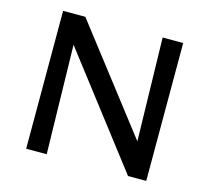

<svg xmlns="http://www.w3.org/2000/svg" viewBox="-96 -771 967 885"><g transform="rotate(15 387.0 -329.0)"><path d="M100 0V-658H184L198 0ZM629 0H586L135 -587L136 -658H206L626 -114ZM673 -658V0H590L575 -658Z"/></g></svg>

Font: Ysabeau SC SemiBold
Style: Regular
Weight: 600
Designer: Christian Thalmann (Catharsis Fonts)
Version: Version 2.001;gftools[0.9.30]; featfreeze: smcp